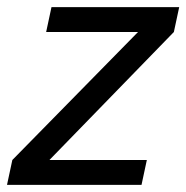

<svg xmlns="http://www.w3.org/2000/svg" viewBox="-41 -520 524 540"><path d="M463 -500 448 -430 98 -70H372L357 0H-21.3L-6.3 -70L347.2 -430H88.8L103.8 -500Z"/></svg>

Font: Epunda Sans Light
Style: Italic
Weight: 300
Italic angle: -12.0243°
Designer: Simon Atzbach
Foundry: typofactur
Version: Version 2.204